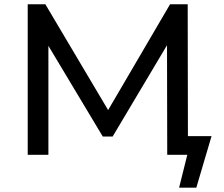

<svg xmlns="http://www.w3.org/2000/svg" viewBox="-20 -720 1040 893"><path d="M108.9 0V-700.2H190.9L482.9 -208L771 -700.2H853L854 -86.9H963.9L893.1 152.8H813L851.1 0H757.8L756.8 -509.8L503.9 -85H458L205.1 -506.8V0Z"/></svg>

Font: Montserrat Medium
Style: Regular
Weight: 500
Designer: Julieta Ulanovsky
Foundry: Julieta Ulanovsky
Version: Version 7.200